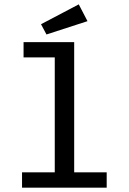

<svg xmlns="http://www.w3.org/2000/svg" viewBox="-20 -860 590 880"><path d="M81 0V-70H231V-597H88V-667H320V-70H469V0ZM193 -702 168 -749 341 -840 381 -763Z"/></svg>

Font: Inconsolata SemiExpanded Medium
Style: Regular
Weight: 500
Width: 6
Monospace: yes
Designer: Raph Levien, Cyreal, Brenton Simpson
Foundry: Raph Levien, Cyreal, Google
Version: Version 3.001; ttfautohint (v1.8.2.53-6de2)